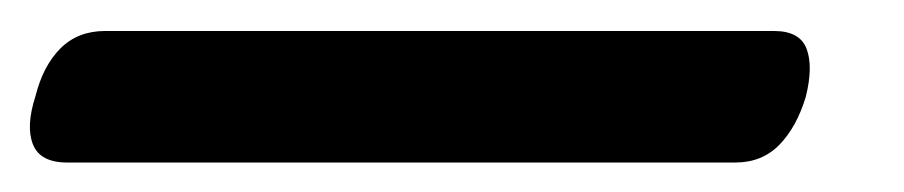

<svg xmlns="http://www.w3.org/2000/svg" viewBox="-71 76 598 127"><path d="M-47.5 139.5Q-42.5 119.5 -31 108Q-19.5 96.5 -1.5 96.5H441Q458 96.5 462.5 108.2Q467 120 462 140Q456 160 444.5 171.8Q433 183.5 415.5 183.5H-26.5Q-44.5 183.5 -49.2 171.5Q-54 159.5 -47.5 139.5Z"/></svg>

Font: Fraunces Black
Style: Italic
Weight: 900
Italic angle: -16°
Version: Version 1.000;[b76b70a41]